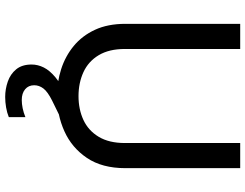

<svg xmlns="http://www.w3.org/2000/svg" viewBox="-123 -617 947 741"><g transform="rotate(90 350.5 -246.5)"><path d="M351 7Q297 7 247 -9Q197 -25 157.5 -57.5Q118 -90 95 -139.5Q72 -189 72 -257V-700H169V-255Q169 -194 193 -154Q217 -114 258.5 -95Q300 -76 351 -76Q402 -76 443 -95Q484 -114 508 -154Q532 -194 532 -255V-700H629V-257Q629 -167 589.5 -108.5Q550 -50 486.5 -21.5Q423 7 351 7ZM354 207Q324 207 295 197Q266 187 247.5 164.5Q229 142 229 105Q229 81 240.5 58Q252 35 278.5 13Q305 -9 349 -29L395 -50L421 0L368 26Q334 43 321.5 59.5Q309 76 309 95Q309 117 324.5 130Q340 143 366 143Q381 143 398 139.5Q415 136 432 129V193Q415 200 394.5 203.5Q374 207 354 207Z"/></g></svg>

Font: Envelope Sans Variable
Style: Regular
Weight: 500
Designer: Andreas Rasmussen / Norman Anderson
Foundry: mail.de GmbH
Version: Version 1.150